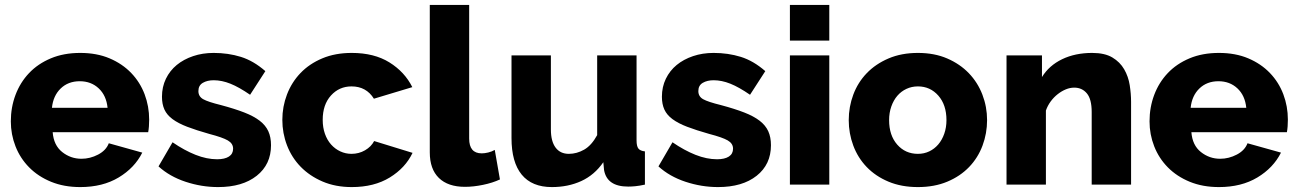

<svg xmlns="http://www.w3.org/2000/svg" viewBox="-20 -750 5270 780"><path d="M306 10Q240 10 187.5 -11.5Q135 -33 98.5 -70Q62 -107 43 -155.5Q24 -204 24 -257Q24 -314 43 -364.5Q62 -415 98 -453Q134 -491 186.5 -513Q239 -535 306 -535Q373 -535 425 -513Q477 -491 513 -453.5Q549 -416 567.5 -367Q586 -318 586 -264Q586 -250 585 -236.5Q584 -223 582 -213H194Q198 -160 232.5 -132.5Q267 -105 311 -105Q346 -105 378.5 -122Q411 -139 422 -168L558 -130Q527 -68 462 -29Q397 10 306 10ZM417 -312Q412 -362 381 -391Q350 -420 304 -420Q257 -420 226.5 -390.5Q196 -361 191 -312Z M866 10Q799 10 734 -11.5Q669 -33 624 -74L681 -172Q729 -139 774.5 -121Q820 -103 862 -103Q893 -103 910 -114Q927 -125 927 -146Q927 -167 905.5 -179.5Q884 -192 830 -206Q777 -221 740.5 -235Q704 -249 681 -266Q658 -283 648 -305Q638 -327 638 -357Q638 -397 654 -430Q670 -463 698 -486Q726 -509 764.5 -522Q803 -535 848 -535Q907 -535 958.5 -519Q1010 -503 1058 -461L996 -365Q951 -396 916 -410Q881 -424 848 -424Q822 -424 804 -413.5Q786 -403 786 -380Q786 -358 805.5 -347Q825 -336 878 -323Q934 -308 972.5 -293Q1011 -278 1035 -259.5Q1059 -241 1070 -217Q1081 -193 1081 -160Q1081 -82 1023 -36Q965 10 866 10Z M1127 -263Q1127 -317 1146 -366.5Q1165 -416 1201 -453.5Q1237 -491 1289.5 -513Q1342 -535 1409 -535Q1500 -535 1562 -496.5Q1624 -458 1655 -396L1499 -349Q1468 -399 1408 -399Q1358 -399 1324.5 -362Q1291 -325 1291 -263Q1291 -232 1300 -206.5Q1309 -181 1325 -163Q1341 -145 1362.5 -135Q1384 -125 1408 -125Q1438 -125 1463 -139.5Q1488 -154 1500 -177L1656 -129Q1627 -68 1563.5 -29Q1500 10 1409 10Q1343 10 1290.5 -12.5Q1238 -35 1201.5 -72.5Q1165 -110 1146 -159.5Q1127 -209 1127 -263Z M1726 -730H1886V-187Q1886 -127 1937 -127Q1949 -127 1963.5 -130.5Q1978 -134 1990 -141L2011 -21Q1981 -7 1942 1Q1903 9 1869 9Q1800 9 1763 -27Q1726 -63 1726 -131Z M2222 10Q2141 10 2099.5 -40.5Q2058 -91 2058 -189V-525H2218V-224Q2218 -176 2237 -150.5Q2256 -125 2291 -125Q2323 -125 2353 -142Q2383 -159 2406 -201V-525H2566V-180Q2566 -156 2573.5 -146.5Q2581 -137 2600 -135V0Q2577 5 2561 6.5Q2545 8 2532 8Q2446 8 2434 -59L2431 -91Q2395 -39 2341.5 -14.5Q2288 10 2222 10Z M2897 10Q2830 10 2765 -11.5Q2700 -33 2655 -74L2712 -172Q2760 -139 2805.5 -121Q2851 -103 2893 -103Q2924 -103 2941 -114Q2958 -125 2958 -146Q2958 -167 2936.5 -179.5Q2915 -192 2861 -206Q2808 -221 2771.5 -235Q2735 -249 2712 -266Q2689 -283 2679 -305Q2669 -327 2669 -357Q2669 -397 2685 -430Q2701 -463 2729 -486Q2757 -509 2795.5 -522Q2834 -535 2879 -535Q2938 -535 2989.5 -519Q3041 -503 3089 -461L3027 -365Q2982 -396 2947 -410Q2912 -424 2879 -424Q2853 -424 2835 -413.5Q2817 -403 2817 -380Q2817 -358 2836.5 -347Q2856 -336 2909 -323Q2965 -308 3003.5 -293Q3042 -278 3066 -259.5Q3090 -241 3101 -217Q3112 -193 3112 -160Q3112 -82 3054 -36Q2996 10 2897 10Z M3189 0V-525H3349V0ZM3189 -585V-730H3349V-585Z M3709 10Q3642 10 3589.5 -12Q3537 -34 3501 -71.5Q3465 -109 3446.5 -158.5Q3428 -208 3428 -262Q3428 -316 3446.5 -365.5Q3465 -415 3501 -452.5Q3537 -490 3589.5 -512.5Q3642 -535 3709 -535Q3776 -535 3828 -512.5Q3880 -490 3916 -452.5Q3952 -415 3971 -365.5Q3990 -316 3990 -262Q3990 -208 3971.5 -158.5Q3953 -109 3917 -71.5Q3881 -34 3828.5 -12Q3776 10 3709 10ZM3592 -262Q3592 -200 3625 -162.5Q3658 -125 3709 -125Q3734 -125 3755 -135Q3776 -145 3791.5 -163Q3807 -181 3816 -206.5Q3825 -232 3825 -262Q3825 -324 3792 -361.5Q3759 -399 3709 -399Q3684 -399 3662.5 -389Q3641 -379 3625.5 -361Q3610 -343 3601 -317.5Q3592 -292 3592 -262Z M4575 0H4415V-295Q4415 -347 4395.5 -370.5Q4376 -394 4344 -394Q4327 -394 4310 -387Q4293 -380 4277 -367.5Q4261 -355 4248.5 -338Q4236 -321 4229 -301V0H4069V-525H4213V-437Q4242 -484 4295 -509.5Q4348 -535 4417 -535Q4468 -535 4499 -516.5Q4530 -498 4547 -468.5Q4564 -439 4569.5 -404Q4575 -369 4575 -336Z M4932 10Q4866 10 4813.5 -11.5Q4761 -33 4724.5 -70Q4688 -107 4669 -155.5Q4650 -204 4650 -257Q4650 -314 4669 -364.5Q4688 -415 4724 -453Q4760 -491 4812.5 -513Q4865 -535 4932 -535Q4999 -535 5051 -513Q5103 -491 5139 -453.5Q5175 -416 5193.5 -367Q5212 -318 5212 -264Q5212 -250 5211 -236.5Q5210 -223 5208 -213H4820Q4824 -160 4858.5 -132.5Q4893 -105 4937 -105Q4972 -105 5004.5 -122Q5037 -139 5048 -168L5184 -130Q5153 -68 5088 -29Q5023 10 4932 10ZM5043 -312Q5038 -362 5007 -391Q4976 -420 4930 -420Q4883 -420 4852.5 -390.5Q4822 -361 4817 -312Z"/></svg>

Font: Oxford Sans
Style: Regular
Weight: 800
Designer: Matt McInerney, Pablo Impallari, Rodrigo Fuenzalida
Foundry: Matt McInerney, Pablo Impallari, Rodrigo Fuenzalida
Version: Version 3.000g; ttfautohint (v1.5) -l 8 -r 28 -G 28 -x 14 -D